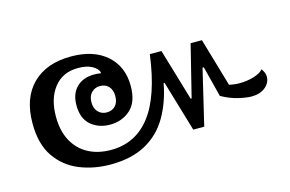

<svg xmlns="http://www.w3.org/2000/svg" viewBox="-57 -546 892 591"><g transform="rotate(-15 389.0 -250.5)"><path d="M233 -74Q180 -74 134.5 -92.5Q89 -111 61 -151.5Q33 -192 33 -258Q33 -339 77.5 -383Q122 -427 200 -427Q272 -427 313.5 -390.5Q355 -354 355 -292Q355 -241 328.5 -217Q302 -193 263 -193Q227 -193 202.5 -214Q178 -235 178 -277Q178 -314 199 -334.5Q220 -355 255 -355Q262 -355 267 -354.5Q272 -354 275 -353L277 -356Q273 -369 256 -378Q239 -387 212 -387Q163 -387 135.5 -352Q108 -317 108 -260Q108 -214 125.5 -182Q143 -150 174 -133.5Q205 -117 246 -117Q324 -117 372 -179Q420 -241 437 -371H474L523 -206H526L567 -371H603L648 -217Q656 -215 664.5 -214Q673 -213 681 -213Q705 -213 726.5 -219.5Q748 -226 757 -237Q762 -230 764.5 -224Q767 -218 767 -211Q767 -192 750.5 -178Q734 -164 706 -164Q690 -164 664.5 -170Q639 -176 612 -191L587 -289H583L541 -112H506L458 -274H455Q444 -215 417.5 -169.5Q391 -124 345.5 -99Q300 -74 233 -74ZM263 -232Q280 -232 290.5 -243Q301 -254 301 -274Q301 -294 290.5 -305Q280 -316 263 -316Q247 -316 236 -305Q225 -294 225 -274Q225 -254 236 -243Q247 -232 263 -232Z"/></g></svg>

Font: Noto Serif Thai SemiCondensed
Style: Regular
Weight: 400
Width: 4
Designer: Monotype Design Team
Foundry: Monotype Imaging Inc.
Version: Version 2.002